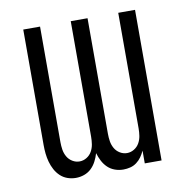

<svg xmlns="http://www.w3.org/2000/svg" viewBox="-65 -583 630 653"><g transform="rotate(-10 250.0 -256.0)"><path d="M146 8Q131 8 117 3Q103 -2 92.5 -12Q82 -22 75 -35Q68 -48 64 -62.5Q60 -77 58.5 -91.5Q57 -106 57 -121V-520H115V-121Q115 -108 117 -95Q119 -82 125.5 -70.5Q132 -59 143.5 -52Q155 -45 168 -45Q181 -45 192.5 -52Q204 -59 210.5 -70.5Q217 -82 219 -95Q221 -108 221 -121V-520H279V-121Q279 -108 281 -95Q283 -82 289.5 -70.5Q296 -59 307.5 -52Q319 -45 332 -45Q345 -45 356.5 -52Q368 -59 374.5 -70.5Q381 -82 383 -95Q385 -108 385 -121V-520H443V0H385V-44Q380 -33 373 -23Q366 -13 356 -5.5Q346 2 334 5Q322 8 310 8Q295 8 281 3Q267 -2 256.5 -12Q246 -22 239 -35.5Q232 -49 228 -63Q224 -49 217 -35.5Q210 -22 199.5 -12Q189 -2 175 3Q161 8 146 8Z"/></g></svg>

Font: Iosevka Light
Style: Regular
Weight: 300
Monospace: yes
Designer: Belleve Invis
Foundry: Belleve Invis
Version: Version 32.5.0; ttfautohint (v1.8.4)